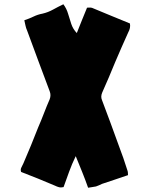

<svg xmlns="http://www.w3.org/2000/svg" viewBox="-20 -817 709 900"><path d="M412 -780Q456 -762 500 -743.5Q544 -725 589 -707Q593 -686 581 -665Q565 -630 550 -595.5Q535 -561 520 -526Q505 -490 490 -454Q475 -418 459 -383Q451 -364 458 -348Q478 -295 498 -241Q518 -187 537 -134Q548 -105 558 -76.5Q568 -48 577 -19Q579 -14 579.5 -7.5Q580 -1 580 4Q548 15 518 25Q488 35 458 45Q451 48 444 51.5Q437 55 430 57Q421 59 412 60Q403 61 393 63Q380 26 365.5 -10Q351 -46 335 -85Q317 -48 304 -12Q291 24 278 60Q266 63 256.5 60.5Q247 58 237 53Q198 36 159 20.5Q120 5 79 -11Q75 -22 80 -31.5Q85 -41 90 -52Q108 -93 125 -135Q142 -177 159 -220Q173 -252 186 -286Q199 -320 213 -352Q220 -371 213 -389Q186 -461 159.5 -532Q133 -603 107 -674Q102 -685 99.5 -697Q97 -709 94 -722Q118 -730 137.5 -739.5Q157 -749 179 -753Q205 -759 228.5 -772Q252 -785 277 -797Q292 -777 299 -753Q306 -729 314 -705Q322 -681 340 -662Q352 -692 363.5 -721Q375 -750 388 -781Q393 -781 399.5 -781.5Q406 -782 412 -780Z"/></svg>

Font: Palette Mosaic
Style: Regular
Weight: 400
Designer: Shibuyafont
Version: Version 1.001